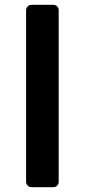

<svg xmlns="http://www.w3.org/2000/svg" viewBox="-20 -770 351 795"><path d="M111 5Q101 5 94.5 -1.5Q88 -8 88 -18V-727Q88 -737 94.5 -743.5Q101 -750 111 -750H200Q211 -750 217 -743.5Q223 -737 223 -727V-18Q223 -8 217 -1.5Q211 5 200 5Z"/></svg>

Font: Rubik
Style: Bold
Weight: 700
Designer: Hubert and Fischer
Foundry: Hubert and Fischer
Version: Version 2.300;gftools[0.9.30]